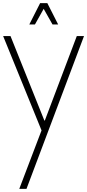

<svg xmlns="http://www.w3.org/2000/svg" viewBox="-26 -864 556 1225"><path d="M97 341 239 -32 -6 -634H41L257 -95H260L464 -634H510L143 341ZM309 -708 232 -844H276L345 -708ZM161 -708 230 -844H273L197 -708Z"/></svg>

Font: Matangi Light
Style: Regular
Weight: 300
Designer: Prashant Pant
Foundry: The Graphic Ant
Version: Version 3.002